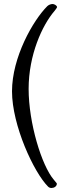

<svg xmlns="http://www.w3.org/2000/svg" viewBox="-20 -725 355 959"><path d="M237 214C250 214 264 206 264 192C264 190 250 175 249 173C188 102 123 -111 123 -281C123 -451 191 -599 252 -670C254 -672 265 -687 265 -689C265 -698 250 -705 243 -705C233 -705 222 -700 216 -694C145 -623 40 -439 40 -269C40 -99 149 136 220 207C225 212 231 214 237 214Z"/></svg>

Font: EB Garamond
Style: Regular
Weight: 400
Designer: Georg Duffner and Octavio Pardo
Foundry: Georg Duffner
Version: Version 1.000;PS 001.000;hotconv 1.0.88;makeotf.lib2.5.64775